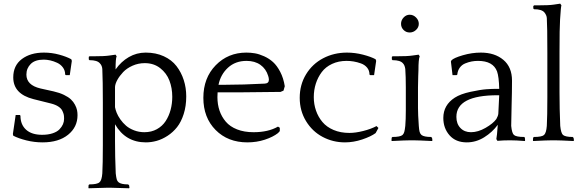

<svg xmlns="http://www.w3.org/2000/svg" viewBox="-20 -760 3155 1040"><path d="M199.2 -280.8 270 -265.1Q302.2 -257.8 326.4 -246.1Q350.6 -234.4 364.3 -221.4Q377.9 -208.5 386.2 -192.6Q394.5 -176.8 397.2 -163.6Q399.9 -150.4 399.9 -136.2Q399.9 -71.3 348.6 -30Q297.4 11.2 210.9 11.2Q166 11.2 123 0.5Q80.1 -10.3 51.8 -24.9L49.8 -34.2L64.9 -137.2H87.9L90.8 -132.8Q90.8 -85 121.3 -57.4Q151.9 -29.8 208 -29.8Q240.2 -29.8 264.6 -37.8Q289.1 -45.9 302 -59.3Q314.9 -72.8 321 -86.9Q327.1 -101.1 327.1 -116.2Q327.1 -128.9 325.7 -137.5Q324.2 -146 318.1 -159.2Q312 -172.4 296.6 -182.6Q281.2 -192.9 256.8 -199.2L161.1 -223.1Q51.8 -251 51.8 -340.8Q51.8 -405.3 98.4 -440.2Q145 -475.1 217.8 -475.1Q260.3 -475.1 300.5 -464.1Q340.8 -453.1 366.2 -439L369.1 -430.2L357.9 -353H336.9L333 -356Q333 -377.9 320.8 -394.5Q308.6 -411.1 289.6 -419.9Q270.5 -428.7 252 -432.9Q233.4 -437 216.8 -437Q169.9 -437 146.5 -413.6Q123 -390.1 123 -356Q123 -298.8 199.2 -280.8Z M460.9 -438V-452.1L464.8 -455.1H482.9Q545.9 -455.1 570.8 -459L606 -463.9L611.8 -455.1Q606 -443.4 606 -383.8Q635.7 -426.3 677.7 -450.7Q719.7 -475.1 769 -475.1Q824.2 -475.1 867.2 -455.3Q910.2 -435.5 936 -401.9Q961.9 -368.2 975.3 -326.4Q988.8 -284.7 988.8 -237.8Q988.8 -185.5 975.1 -142.6Q961.4 -99.6 939.2 -71.5Q917 -43.5 887.7 -24.4Q858.4 -5.4 828.9 2.9Q799.3 11.2 770 11.2Q659.7 11.2 603 -86.9V4.9Q603 87.4 606.9 179.2Q609.4 201.2 612.3 211.4Q615.2 221.7 622.1 227.1Q635.7 238.8 673.8 238.8L679.2 243.2L681.2 256.8L679.2 259.8Q669.4 259.8 627.9 258.3Q586.4 256.8 577.1 256.8H563Q553.2 256.8 511.2 258.3Q469.2 259.8 460 259.8L459 256.8L460 242.2L463.9 238.8Q507.3 238.8 519 227.1Q531.2 217.3 534.2 179.2Q537.1 127.9 537.1 27.8V-205.1Q537.1 -321.8 534.2 -386.2Q532.7 -405.3 521 -417Q506.8 -434.1 464.8 -434.1ZM913.1 -235.8Q913.1 -283.2 897.7 -323.5Q882.3 -363.8 847.7 -390.9Q813 -418 764.2 -418Q729 -418 697.8 -404.1Q666.5 -390.1 647 -369.4Q627.4 -348.6 615.7 -327.4Q604 -306.2 603 -289.1V-179.2Q605.5 -165.5 612.1 -148.9Q618.7 -132.3 631.8 -113.5Q645 -94.7 662.6 -79.3Q680.2 -64 706.3 -54Q732.4 -43.9 762.2 -43.9Q800.3 -43.9 829.8 -60.3Q859.4 -76.7 877.2 -104Q895 -131.3 904.1 -165Q913.1 -198.7 913.1 -235.8Z M1522.5 -293 1515.6 -269 1499.5 -262.2Q1463.9 -262.2 1388.7 -261Q1313.5 -259.8 1276.9 -259.8H1158.7Q1157.7 -251 1157.7 -233.9Q1157.7 -194.8 1168.9 -161.4Q1180.2 -127.9 1202.9 -101.1Q1225.6 -74.2 1264.2 -59.1Q1302.7 -43.9 1353.5 -43.9Q1433.1 -43.9 1485.8 -74.2L1495.6 -67.9V-49.8L1485.8 -39.1Q1459 -18.1 1414.6 -3.4Q1370.1 11.2 1319.8 11.2Q1214.4 11.2 1147.9 -55.9Q1081.5 -123 1081.5 -230Q1081.5 -337.9 1148.4 -406.5Q1215.3 -475.1 1314.5 -475.1Q1337.9 -475.1 1360.8 -471.2Q1383.8 -467.3 1410.9 -455.1Q1438 -442.9 1459.2 -423.6Q1480.5 -404.3 1498 -370.6Q1515.6 -336.9 1522.5 -293ZM1315.4 -430.2Q1254.9 -430.2 1214.8 -393.3Q1174.8 -356.4 1163.6 -300.8H1202.6Q1293.9 -300.8 1414.6 -307.1Q1436.5 -308.6 1436.5 -328.1Q1436.5 -337.4 1432.6 -349.1Q1420.9 -387.2 1390.6 -408.7Q1360.4 -430.2 1315.4 -430.2Z M2006.3 -353H1985.4L1981.4 -356Q1981.4 -377.9 1968.5 -393.6Q1955.6 -409.2 1935.1 -416.5Q1914.6 -423.8 1895.5 -427Q1876.5 -430.2 1857.4 -430.2Q1813.5 -430.2 1778.6 -413.8Q1743.7 -397.5 1722.7 -369.4Q1701.7 -341.3 1690.7 -306.9Q1679.7 -272.5 1679.7 -233.9Q1679.7 -195.3 1691.7 -160.9Q1703.6 -126.5 1726.6 -99.1Q1749.5 -71.8 1787.1 -55.9Q1824.7 -40 1872.6 -40Q1905.8 -40 1947.5 -50.5Q1989.3 -61 2019.5 -77.1L2029.8 -66.9L2014.6 -39.1Q1989.3 -20.5 1942.1 -4.6Q1895 11.2 1848.6 11.2Q1783.2 11.2 1727.3 -18.6Q1671.4 -48.3 1637.5 -104.2Q1603.5 -160.2 1603.5 -230Q1603.5 -301.3 1637.9 -357.7Q1672.4 -414.1 1730.7 -444.6Q1789.1 -475.1 1859.4 -475.1Q1902.8 -475.1 1946.3 -463.9Q1989.7 -452.6 2014.6 -439L2017.6 -430.2Z M2322.3 0 2320.3 3.9Q2244.1 0 2218.3 0H2204.6Q2177.7 0 2101.6 3.9L2100.6 0L2101.6 -14.2L2105.5 -18.1Q2147.9 -18.1 2160.2 -28.8Q2167 -35.2 2169.9 -45.7Q2172.9 -56.2 2175.3 -78.1Q2178.2 -111.3 2178.2 -163.1V-286.1Q2178.2 -345.7 2175.3 -386.2Q2172.4 -407.2 2162.6 -417Q2148.4 -434.1 2106.4 -434.1L2102.5 -438V-452.1L2106.4 -455.1H2124.5Q2187.5 -455.1 2212.4 -459L2247.6 -463.9L2253.4 -455.1Q2246.6 -439.5 2246.6 -379.9Q2246.6 -373.5 2245.4 -347.2Q2244.1 -320.8 2244.1 -287.1V-174.8Q2244.1 -140.6 2248.5 -78.1Q2250 -56.6 2252.9 -45.9Q2255.9 -35.2 2263.2 -28.8Q2276.9 -18.1 2315.4 -18.1L2320.3 -13.2ZM2199.2 -680.2Q2218.8 -680.2 2233.6 -665.3Q2248.5 -650.4 2248.5 -630.9Q2248.5 -611.8 2233.6 -597.9Q2218.8 -584 2199.2 -584Q2179.7 -584 2166 -597.7Q2152.3 -611.3 2152.3 -630.9Q2152.3 -650.4 2166.3 -665.3Q2180.2 -680.2 2199.2 -680.2Z M2674.3 2.9 2668.5 -6.8Q2671.9 -21 2676.3 -84Q2647 -43.9 2602.8 -16.4Q2558.6 11.2 2508.3 11.2Q2448.7 11.2 2415 -27.1Q2381.3 -65.4 2381.3 -121.1Q2381.3 -190.9 2443.4 -231Q2474.6 -251 2528.8 -262.7Q2583 -274.4 2615 -276.6Q2647 -278.8 2670.4 -278.8H2684.1Q2682.6 -344.2 2672.4 -373Q2650.9 -430.2 2569.3 -430.2Q2551.3 -430.2 2534.4 -427Q2517.6 -423.8 2499.8 -416.5Q2481.9 -409.2 2470.5 -393.6Q2459 -377.9 2457 -356L2453.1 -353H2431.2L2422.4 -426.8L2425.3 -433.1Q2437.5 -446.3 2486.8 -460.7Q2536.1 -475.1 2584.5 -475.1Q2659.7 -475.1 2706.5 -435.8Q2753.4 -396.5 2753.4 -323.2Q2753.4 -262.7 2751.2 -188.7Q2749 -114.7 2749 -78.1Q2752.9 -37.6 2764.2 -28.8Q2776.4 -18.1 2819.3 -18.1L2823.2 -14.2L2824.2 0L2823.2 3.9Q2775.4 0 2743.2 0Q2705.6 0 2674.3 2.9ZM2668.5 -115.2Q2678.2 -132.3 2679.2 -144L2684.1 -244.1H2675.3Q2452.1 -244.1 2452.1 -127Q2452.1 -89.4 2473.9 -66.7Q2495.6 -43.9 2531.2 -43.9Q2569.3 -43.9 2610.1 -67.4Q2650.9 -90.8 2668.5 -115.2Z M2868.7 -713.9V-727.1L2873 -731H2890.6Q2954.1 -731 2979 -734.9L3014.6 -740.2L3021 -731Q3018.1 -724.1 3013.7 -653.8Q3010.7 -610.8 3010.7 -476.1V-257.8Q3010.7 -171.9 3014.6 -78.1Q3018.6 -38.6 3029.8 -28.8Q3043.5 -18.1 3082 -18.1L3086.9 -13.2L3088.9 0L3086.9 3.9Q3010.7 0 2984.9 0H2970.7Q2943.8 0 2867.7 3.9L2866.7 0L2867.7 -14.2L2872.1 -18.1Q2914.6 -18.1 2926.8 -28.8Q2939 -40 2941.9 -78.1Q2944.8 -129.4 2944.8 -233.9V-474.1Q2944.8 -619.1 2941.9 -662.1Q2940.9 -677.7 2928.7 -692.9Q2914.1 -710 2873 -710Z"/></svg>

Font: Quattrocento Roman
Style: Regular
Weight: 400
Designer: Pablo Impallari
Foundry: Pablo Impallari. www.impallari.com Igino Marini. www.ikern.com
Version: Version 1.000